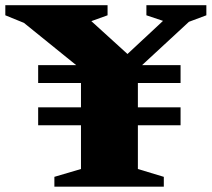

<svg xmlns="http://www.w3.org/2000/svg" viewBox="-54 -702 796 722"><path d="M625 -298.5V-231H89.5V-298.5ZM625 -457V-390H89.5V-457ZM464.5 -442.5V-66.5L562 -37V0H150.5V-37L250.5 -66.5V-442.5L36 -616L-34 -644.5V-682.5H350.5V-644.5L289.5 -622.5L438 -487.5L411.5 -486L559 -623.5L496.5 -644.5V-682.5H722V-644.5L656.5 -620Z"/></svg>

Font: Newsreader ExtraBold
Style: Regular
Weight: 800
Designer: Hugues Gentile
Foundry: Production Type
Version: Version 1.003